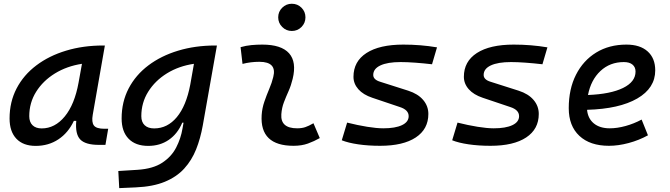

<svg xmlns="http://www.w3.org/2000/svg" viewBox="-20 -764 3556 1019"><path d="M169.4 10.3Q103 10.3 66.9 -27.8Q30.8 -65.9 30.8 -135.3Q30.8 -223.1 68.1 -294.7Q105.5 -366.2 172.9 -417Q240.2 -467.8 330.6 -495.1Q420.9 -522.5 526.9 -522.5H536.6L472.2 -154.8Q465.3 -115.7 478.3 -98.1Q491.2 -80.6 534.2 -80.6H554.2L539.6 4.9H504.9Q433.1 4.9 405.8 -23.9Q378.4 -52.7 384.8 -122.6H372.1Q342.3 -59.1 289.8 -24.4Q237.3 10.3 169.4 10.3ZM201.2 -82.5Q271.5 -82.5 323.7 -146Q376 -209.5 397 -325.7L415 -425.3Q335 -413.1 271.7 -374.3Q208.5 -335.4 171.9 -277.1Q135.3 -218.8 135.3 -147.5Q135.3 -116.2 152.6 -99.4Q169.9 -82.5 201.2 -82.5Z M612.8 234.4 607.9 143.6 710.4 137.2Q792 131.8 841.1 99.6Q890.1 67.4 915 19Q939.9 -29.3 948.7 -82.5L954.1 -112.8H947.3Q922.4 -53.7 875.7 -21.7Q829.1 10.3 766.6 10.3Q699.2 10.3 662.4 -27.8Q625.5 -65.9 625.5 -135.3Q625.5 -223.1 662.8 -294.7Q700.2 -366.2 767.6 -417Q835 -467.8 925.5 -495.1Q1016.1 -522.5 1122.1 -522.5H1131.3L1056.2 -98.1Q1043.9 -29.3 1020.8 28.8Q997.6 86.9 957.5 130.9Q917.5 174.8 854.7 200.7Q792 226.6 700.7 230.5ZM1009.3 -425.3Q929.2 -413.6 866.2 -374.8Q803.2 -335.9 766.6 -277.3Q730 -218.8 730 -147.5Q730 -116.2 747.8 -99.4Q765.6 -82.5 798.3 -82.5Q868.7 -82.5 918.5 -142.3Q968.3 -202.1 989.7 -314.5Z M1643.6 -109.9 1677.2 -31.2Q1647.5 -14.2 1614.3 -2.2Q1581.1 9.8 1538.1 9.8Q1358.4 9.8 1368.7 -153.3Q1371.1 -189.9 1383.1 -224.6Q1395 -259.3 1408.9 -292Q1422.9 -324.7 1430.2 -355Q1451.2 -436 1356.4 -436Q1310.1 -436 1267.1 -424.8L1256.8 -513.7Q1285.6 -522 1314.5 -524.7Q1343.3 -527.3 1372.1 -527.3Q1473.1 -527.3 1514.2 -481.2Q1555.2 -435.1 1533.2 -345.2Q1524.9 -310.5 1511.5 -280.5Q1498 -250.5 1486.8 -221.2Q1475.6 -191.9 1473.1 -157.7Q1467.8 -83 1557.1 -83Q1581.5 -83 1599.9 -89.1Q1618.2 -95.2 1643.6 -109.9ZM1528.8 -599.6Q1499 -599.6 1477.8 -620.8Q1456.5 -642.1 1456.5 -671.9Q1456.5 -702.1 1477.8 -723.1Q1499 -744.1 1528.8 -744.1Q1559.1 -744.1 1580.1 -723.1Q1601.1 -702.1 1601.1 -671.9Q1601.1 -642.1 1580.1 -620.8Q1559.1 -599.6 1528.8 -599.6Z M1997.6 9.8Q1934.1 9.8 1880.9 2Q1827.6 -5.9 1793.9 -19.5L1822.3 -113.3Q1878.9 -99.1 1929 -91.1Q1979 -83 2014.2 -83Q2078.1 -83 2113.5 -99.9Q2148.9 -116.7 2148.9 -147.5Q2148.9 -180.7 2102.5 -195.8L1956.1 -245.1Q1907.7 -261.2 1881.8 -290.5Q1856 -319.8 1856 -356.4Q1856 -438 1925 -482.7Q1994.1 -527.3 2120.6 -527.3Q2212.9 -527.3 2299.3 -512.7L2272.9 -422.9Q2227.1 -428.2 2183.3 -431.4Q2139.6 -434.6 2106 -434.6Q2036.6 -434.6 1998.8 -416.7Q1960.9 -398.9 1960.9 -366.2Q1960.9 -341.3 1997.6 -330.1L2146.5 -282.7Q2198.2 -266.1 2225.8 -233.6Q2253.4 -201.2 2253.4 -159.2Q2253.4 -78.6 2186.5 -34.4Q2119.6 9.8 1997.6 9.8Z M2583.5 9.8Q2520 9.8 2466.8 2Q2413.6 -5.9 2379.9 -19.5L2408.2 -113.3Q2464.8 -99.1 2514.9 -91.1Q2564.9 -83 2600.1 -83Q2664.1 -83 2699.5 -99.9Q2734.9 -116.7 2734.9 -147.5Q2734.9 -180.7 2688.5 -195.8L2542 -245.1Q2493.7 -261.2 2467.8 -290.5Q2441.9 -319.8 2441.9 -356.4Q2441.9 -438 2511 -482.7Q2580.1 -527.3 2706.5 -527.3Q2798.8 -527.3 2885.3 -512.7L2858.9 -422.9Q2813 -428.2 2769.3 -431.4Q2725.6 -434.6 2691.9 -434.6Q2622.6 -434.6 2584.7 -416.7Q2546.9 -398.9 2546.9 -366.2Q2546.9 -341.3 2583.5 -330.1L2732.4 -282.7Q2784.2 -266.1 2811.8 -233.6Q2839.4 -201.2 2839.4 -159.2Q2839.4 -78.6 2772.5 -34.4Q2705.6 9.8 2583.5 9.8Z M3216.3 -83Q3255.4 -83 3299.8 -95.2Q3344.2 -107.4 3385.3 -129.4L3418.9 -45.9Q3371.1 -19.5 3316.4 -4.9Q3261.7 9.8 3211.9 9.8Q3111.3 9.8 3054.9 -43Q2998.5 -95.7 2998.5 -189.9Q2998.5 -291.5 3036.9 -367.2Q3075.2 -442.9 3144 -485.1Q3212.9 -527.3 3304.7 -527.3Q3377 -527.3 3417.2 -491.2Q3457.5 -455.1 3457.5 -390.6Q3457.5 -296.4 3362.1 -241.2Q3266.6 -186 3095.7 -181.2Q3100.1 -134.8 3131.8 -108.9Q3163.6 -83 3216.3 -83ZM3100.6 -259.8Q3220.2 -264.6 3286.6 -297.1Q3353 -329.6 3353 -384.3Q3353 -407.7 3336.9 -421.1Q3320.8 -434.6 3291 -434.6Q3217.3 -434.6 3166.7 -387.2Q3116.2 -339.8 3100.6 -259.8Z"/></svg>

Font: Cascadia Mono
Style: Italic
Weight: 400
Italic angle: -10°
Monospace: yes
Designer: Aaron Bell
Foundry: Saja Typeworks
Version: Version 2404.023; ttfautohint (v1.8.4)